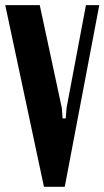

<svg xmlns="http://www.w3.org/2000/svg" viewBox="-30 -719 402 739"><path d="M123 -699.2 208 -303.2 210.9 -263.2H223.1L226.1 -303.2L300.8 -699.2H352.1L219.2 0H139.2L-9.8 -699.2Z"/></svg>

Font: Moniqa Black Paragraph
Style: Regular
Weight: 900
Designer: Rajesh Rajput
Foundry: Rajesh Rajput
Version: Version 1.000